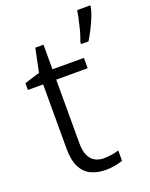

<svg xmlns="http://www.w3.org/2000/svg" viewBox="-144 -837 723 924"><g transform="rotate(-20 217.5 -375.0)"><path d="M247 -46Q268 -46 288.5 -49.5Q309 -53 323 -58V-5Q308 1 284.5 5.5Q261 10 237 10Q193 10 160.5 -5.5Q128 -21 110 -56.5Q92 -92 92 -151V-480H14V-515L92 -539L117 -659H159V-533H320V-480H159V-153Q159 -100 181.5 -73Q204 -46 247 -46ZM435 -752Q431 -731 420.5 -704.5Q410 -678 396 -650.5Q382 -623 368 -600H330V-610Q335 -623 341 -642Q347 -661 352 -682.5Q357 -704 361.5 -724Q366 -744 368 -760H435Z"/></g></svg>

Font: Noto Sans Oriya Light
Style: Regular
Weight: 300
Version: Version 2.003